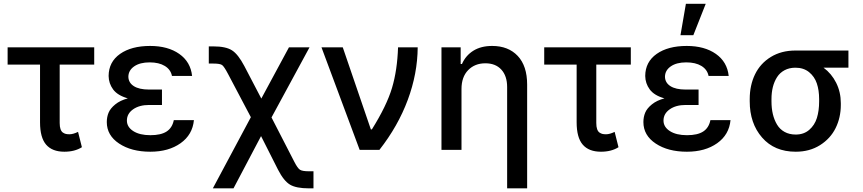

<svg xmlns="http://www.w3.org/2000/svg" viewBox="-20 -797 4591 1021"><path d="M481 -545.4V-453.6H297.4V-143.1Q297.4 -123 301.8 -110.4Q306.2 -97.7 314.5 -92Q322.8 -86.4 330.6 -84.7Q338.4 -83 349.6 -83Q368.7 -83 395 -95.7L415.5 -14.2Q377.4 9.8 322.3 9.8Q257.8 9.8 225.3 -27.8Q192.9 -65.4 192.9 -146.5V-453.6H20.5V-545.4Z M841.3 -238.8H772.5Q720.7 -238.8 687.7 -215.6Q654.8 -192.4 654.8 -155.8Q654.8 -121.6 688.7 -99.9Q722.7 -78.1 779.8 -78.1Q835.9 -78.1 866 -97.7Q896 -117.2 904.3 -158.2H1011.2Q1003.9 -80.6 940.2 -35.4Q876.5 9.8 779.3 9.8Q678.7 9.8 613.3 -33.7Q547.9 -77.1 547.9 -147.9Q547.9 -174.8 557.4 -197.8Q566.9 -220.7 593 -241.9Q619.1 -263.2 659.7 -273.9Q605 -289.6 581.5 -321.5Q558.1 -353.5 557.6 -393.1Q558.1 -467.8 618.4 -510.3Q678.7 -552.7 778.3 -552.7Q873 -552.7 933.3 -510.3Q993.7 -467.8 1001.5 -393.1H894.5Q887.7 -427.2 856.4 -446.3Q825.2 -465.3 775.9 -465.3Q724.1 -465.3 693.6 -444.1Q663.1 -422.9 662.6 -389.2Q663.1 -357.4 691.4 -339.1Q719.7 -320.8 772.5 -320.8H841.3Z M1111.8 204.6 1314 -173.8 1192.9 -403.3Q1171.9 -443.4 1160.9 -451.2Q1149.9 -459 1114.7 -459H1090.3V-550.3H1114.7Q1180.7 -550.3 1213.4 -529.5Q1246.1 -508.8 1279.3 -445.8L1369.6 -272.9L1516.6 -545.4H1626L1423.8 -172.4L1544.9 63Q1562.5 97.7 1575.2 105.7Q1587.9 113.8 1622.6 113.8H1647V204.6H1622.6Q1555.7 204.6 1522.5 185.1Q1489.3 165.5 1458.5 105.5L1368.2 -73.2L1221.7 204.6Z M1892.6 0 1689.5 -545.4H1802.7L1952.1 -108.9H1957.5Q2036.1 -234.4 2064.5 -329.1Q2092.8 -423.8 2096.7 -545.4H2201.2Q2200.2 -405.3 2148.4 -265.9Q2096.7 -126.5 1997.6 0Z M2434.1 -323.7V0H2327.6V-545.4H2429.7V-456.5H2436.5Q2456.1 -501.5 2496.8 -527.1Q2537.6 -552.7 2597.2 -552.7Q2683.1 -552.7 2733.2 -499.5Q2783.2 -446.3 2783.2 -347.2V204.6H2676.8V-334Q2676.8 -393.1 2646 -426.8Q2615.2 -460.4 2561 -460.4Q2504.9 -460.4 2469.5 -424.1Q2434.1 -387.7 2434.1 -323.7Z M3334.5 -545.4V-453.6H3150.9V-143.1Q3150.9 -123 3155.3 -110.4Q3159.7 -97.7 3168 -92Q3176.3 -86.4 3184.1 -84.7Q3191.9 -83 3203.1 -83Q3222.2 -83 3248.5 -95.7L3269 -14.2Q3231 9.8 3175.8 9.8Q3111.3 9.8 3078.9 -27.8Q3046.4 -65.4 3046.4 -146.5V-453.6H2874V-545.4Z M3598.6 -609.9 3627.4 -776.9H3732.9L3667 -609.9ZM3694.8 -238.8H3626Q3574.2 -238.8 3541.3 -215.6Q3508.3 -192.4 3508.3 -155.8Q3508.3 -121.6 3542.2 -99.9Q3576.2 -78.1 3633.3 -78.1Q3689.5 -78.1 3719.5 -97.7Q3749.5 -117.2 3757.8 -158.2H3864.7Q3857.4 -80.6 3793.7 -35.4Q3730 9.8 3632.8 9.8Q3532.2 9.8 3466.8 -33.7Q3401.4 -77.1 3401.4 -147.9Q3401.4 -174.8 3410.9 -197.8Q3420.4 -220.7 3446.5 -241.9Q3472.7 -263.2 3513.2 -273.9Q3458.5 -289.6 3435.1 -321.5Q3411.6 -353.5 3411.1 -393.1Q3411.6 -467.8 3471.9 -510.3Q3532.2 -552.7 3631.8 -552.7Q3726.6 -552.7 3786.9 -510.3Q3847.2 -467.8 3855 -393.1H3748Q3741.2 -427.2 3710 -446.3Q3678.7 -465.3 3629.4 -465.3Q3577.6 -465.3 3547.1 -444.1Q3516.6 -422.9 3516.1 -389.2Q3516.6 -357.4 3544.9 -339.1Q3573.2 -320.8 3626 -320.8H3694.8Z M3966.8 -258.3V-270Q3966.8 -343.8 3995.1 -401.9Q4023.4 -460 4079.1 -494.1Q4134.8 -528.3 4210 -528.3H4491.7V-437H4359.4Q4401.9 -405.8 4426.5 -356.7Q4451.2 -307.6 4451.2 -248.5V-238.8Q4451.2 -171.9 4423.6 -116Q4396 -60.1 4340.6 -25.1Q4285.2 9.8 4211.4 9.8Q4098.1 9.8 4032.5 -65.7Q3966.8 -141.1 3966.8 -258.3ZM4082.5 -270V-258.3Q4082.5 -221.2 4089.8 -190.2Q4097.2 -159.2 4112.1 -134.3Q4127 -109.4 4152.3 -95.5Q4177.7 -81.5 4211.4 -81.5Q4254.4 -81.5 4283.2 -106.4Q4312 -131.3 4324 -169.7Q4335.9 -208 4335.9 -258.3V-270Q4335.9 -316.9 4323.7 -353.3Q4311.5 -389.6 4282.5 -413.3Q4253.4 -437 4210 -437Q4177.2 -437 4152.1 -423.6Q4127 -410.2 4112.1 -386.7Q4097.2 -363.3 4089.8 -334Q4082.5 -304.7 4082.5 -270Z"/></svg>

Font: Interop Med
Style: Regular
Weight: 500
Designer: Rasmus Andersson, Google, Jang Haemin
Foundry: jhaemin
Version: Version 1.007